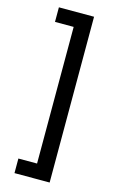

<svg xmlns="http://www.w3.org/2000/svg" viewBox="-136 -854 619 1018"><g transform="rotate(15 173.0 -345.0)"><path d="M247.5 110H54.5V30H157V-720H54.5V-800H247.5Z"/></g></svg>

Font: Geologica EX
Style: Regular
Weight: 400
Designer: Sindre Bremnes, Frode Helland
Foundry: Monokrom Skriftforlag AS
Version: Version 1.010;gftools[0.9.28]